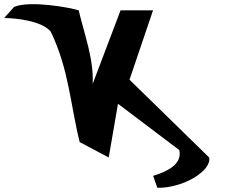

<svg xmlns="http://www.w3.org/2000/svg" viewBox="-225 -750 1070 915"><path d="M16.5 -599.9C104.6 -417.5 110.5 -248.1 154.9 -72.7L293.1 0.5L337.3 -255.4L629.4 -34.9C644.9 31.8 573 67.4 504.8 88L524.8 145C646.2 147.5 784.6 64.2 771.7 0.5L392.2 -370.2L504.3 -700.8H349.6L216.5 -349.8C222.6 -466.8 178 -583.8 149.9 -700.8C104.3 -715.3 -86.1 -748.5 -157.8 -717L-205.2 -664.2C-145 -663.3 -26.4 -650.4 16.5 -599.9Z"/></svg>

Font: Hussar
Style: BdOpOblFour
Weight: 700
Foundry: Cannot Into Space Fonts
Version: Version 2.00